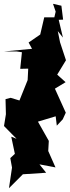

<svg xmlns="http://www.w3.org/2000/svg" viewBox="-37 -916 368 1007"><path d="M248 -825H195L174 -735L113 -693L131 -660L-17 -646H51L78 -642L69 -555L111 -556L108 -496L65 -389L19 -403L-8 -396L-6 -317L-16 -255L50 -188L22 -199L41 -109L17 -87L26 -37L10 71L83 -2L205 -10L170 -54L254 -38L216 -124L219 -177L162 -278L255 -306L261 -257L292 -290L308 -325L251 -451L307 -485L237 -548L256 -513L309 -600L278 -694L266 -753L293 -719L271 -812L294 -813L285 -886L241 -896L255 -855Z"/></svg>

Font: Hussar Lance
Style: ExBd
Weight: 700
Foundry: Cannot Into Space Fonts, PlusOne Fonts
Version: Version 2.270